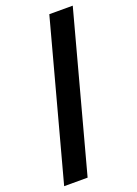

<svg xmlns="http://www.w3.org/2000/svg" viewBox="-163 -827 716 1003"><g transform="rotate(-20 195.0 -325.5)"><path d="M377.1 -761.4 142.8 109.4H12.4L246.8 -761.4Z"/></g></svg>

Font: Inter P
Style: Bold
Weight: 700
Designer: Rasmus Andersson
Foundry: rsms
Version: Version 3.018;git-588b23468